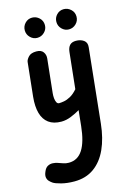

<svg xmlns="http://www.w3.org/2000/svg" viewBox="-176 -876 981 1423"><g transform="rotate(-15 314.5 -164.0)"><path d="M232.5 10Q172.5 10 135.2 -17.5Q98 -45 83.5 -97Q69 -149 76.5 -222.5L104 -482.5Q106 -499 125 -520Q144 -541 186 -541Q223 -541 238.5 -519.2Q254 -497.5 251 -469.5L223.5 -210.5Q221.5 -191 223.2 -171.8Q225 -152.5 231.8 -139.5Q238.5 -126.5 251 -126.5Q266 -126.5 288.8 -130.5Q311.5 -134.5 338.5 -149.2Q365.5 -164 393 -195.5L422.5 -473.5Q426 -506.5 442 -523.8Q458 -541 490 -541Q525.5 -541 549.5 -523.5Q573.5 -506 569.5 -471L510 100Q498.5 210 461.5 291.5Q424.5 373 361.8 418Q299 463 210.5 463Q155 463 110.8 451.5Q66.5 440 50.5 429Q38.5 421 27.2 409.2Q16 397.5 13 379.8Q10 362 21 337Q32 309.5 50.5 299.8Q69 290 89.2 291.2Q109.5 292.5 125 298Q144.5 304.5 164.5 311.5Q184.5 318.5 206.5 318.5Q241 318.5 267.8 303.2Q294.5 288 313.8 257.8Q333 227.5 345.5 183Q358 138.5 364 80.5L376.5 -39.5Q346.5 -21.5 308 -5.8Q269.5 10 232.5 10ZM462.5 -636Q432 -636 409.2 -658.8Q386.5 -681.5 386.5 -713.5Q386.5 -745 408.5 -768Q430.5 -791 462.5 -791Q493.5 -791 517.2 -769Q541 -747 541 -713.5Q541 -681.5 518 -658.8Q495 -636 462.5 -636ZM220 -636Q189.5 -636 166.8 -658.8Q144 -681.5 144 -713.5Q144 -745 166 -768Q188 -791 220 -791Q251 -791 274.8 -769Q298.5 -747 298.5 -713.5Q298.5 -681.5 275.2 -658.8Q252 -636 220 -636Z"/></g></svg>

Font: Edu NSW ACT Cursive
Style: Regular
Weight: 400
Designer: Tina and Corey Anderson, Eben Sorkin, Mirko Velimirovic
Foundry: Sorkin Type Co.
Version: Version 2.000